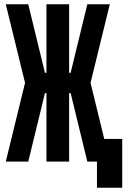

<svg xmlns="http://www.w3.org/2000/svg" viewBox="-20 -755 591 897"><path d="M433 122V0H388L310 -320H303V0H197V-320H190L112 0H7L97 -368L7 -735H112L190 -415H197V-735H303V-415H310L388 -735H493L403 -368L467 -106H551V122Z"/></svg>

Font: Iosevka SS01
Style: Bold
Weight: 700
Monospace: yes
Designer: Belleve Invis
Foundry: Belleve Invis
Version: 2.3.3; ttfautohint (v1.8.3)